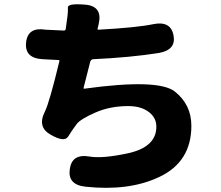

<svg xmlns="http://www.w3.org/2000/svg" viewBox="-20 -818 1040 905"><path d="M383 62Q298 53 309 -21Q319 -95 403 -80Q463 -70 581 -95Q717 -124 717 -221Q717 -262 683 -289Q646 -318 584 -318Q499 -318 429.5 -287.5Q360 -257 342 -234Q318 -202 301 -174Q283 -146 219 -183Q154 -219 192 -293Q213 -335 260 -530Q261 -535 256 -535L180 -539Q95 -544 103 -618Q111 -692 195 -678Q203 -677 281 -674Q289 -674 290 -682Q293 -701 298 -742Q301 -763 300 -783Q299 -803 382 -796Q465 -789 445 -704L440 -683Q439 -678 444 -678Q626 -688 702 -704Q785 -721 798 -651Q811 -582 727 -568Q593 -547 420 -539Q408 -538 405 -526L374 -404Q373 -399 378 -400Q726 -448 804 -386.5Q882 -325 882 -225Q882 -55 731 16Q588 84 383 62Z"/></svg>

Font: Resource Han Rounded TW Heavy
Style: Regular
Weight: 900
Designer: Cyano Hao (round all glyphs); Ryoko NISHIZUKA 西塚涼子 (kana, bopomofo & ideographs); Paul D. Hunt (Latin, Greek & Cyrillic)
Foundry: Cyano Hao
Version: 0.990